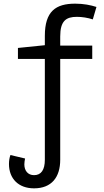

<svg xmlns="http://www.w3.org/2000/svg" viewBox="-20 -785 570 1049"><path d="M166 244C262 244 309 183 309 88V-463H484V-536H309V-586C309 -671 341 -693 400 -693C428 -693 460 -688 487 -679L507 -747C476 -757 437 -765 391 -765C285 -765 225 -724 225 -589V-538L78 -523V-463H225V88C225 143 205 172 166 172C132 172 113 147 113 113C113 102 115 92 117 81L37 62C32 75 29 93 29 111C29 191 81 244 166 244Z"/></svg>

Font: Noto Sans Mono Condensed
Style: Regular
Weight: 400
Width: 3
Designer: Monotype Design Team
Foundry: Monotype Imaging Inc.
Version: Version 2.014